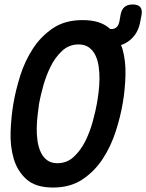

<svg xmlns="http://www.w3.org/2000/svg" viewBox="-20 -830 655 860"><path d="M218 10Q140 10 99 -26.5Q58 -63 41.5 -119Q25 -175 27.5 -241Q30 -307 40 -366Q50 -425 70.5 -490.5Q91 -556 127 -611.5Q163 -667 217 -703.5Q271 -740 350 -740Q428 -740 469 -704Q472 -702 474 -700H480Q494 -700 503 -709Q512 -718 515 -735L520 -763Q524 -787 537.5 -798.5Q551 -810 574.5 -810Q598 -810 608 -798.5Q618 -787 614 -763L608 -732Q599 -681 563 -651Q545 -636 522 -628Q525 -621 528 -613Q544 -557 542 -492Q540 -427 530 -369Q520 -309 498.5 -242Q477 -175 440.5 -119Q404 -63 349.5 -26.5Q295 10 218 10ZM237 -99Q280 -99 311 -128Q342 -157 362.5 -198.5Q383 -240 395.5 -286Q408 -332 414 -366Q418 -388 421.5 -416Q425 -444 425.5 -474Q426 -504 422 -532Q418 -560 407.5 -582Q397 -604 378.5 -617.5Q360 -631 332 -631Q289 -631 258 -602Q227 -573 206.5 -531.5Q186 -490 173.5 -444.5Q161 -399 155 -366Q152 -343 148.5 -314.5Q145 -286 144.5 -256.5Q144 -227 148 -199Q152 -171 162.5 -148.5Q173 -126 191 -112.5Q209 -99 237 -99Z"/></svg>

Font: Maple Mono SemiBold
Style: Italic
Weight: 600
Italic angle: -10°
Monospace: yes
Designer: subframe7536
Version: Version 7.000